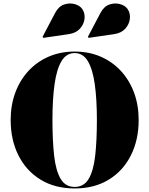

<svg xmlns="http://www.w3.org/2000/svg" viewBox="-20 -1050 840 1080"><path d="M622.5 -858 478.5 -837 474.5 -843 545 -977Q564.5 -1014 595.2 -1024.5Q626 -1035 655 -1027Q684 -1019 697.5 -999.5Q714 -975.5 710.5 -944.5Q707 -913.5 684.8 -888.8Q662.5 -864 622.5 -858ZM367.5 -858 223.5 -837 219.5 -843 290 -977Q309.5 -1014 340.2 -1024.5Q371 -1035 400 -1027Q429 -1019 442.5 -999.5Q459 -975.5 455.5 -944.5Q452 -913.5 429.8 -888.8Q407.5 -864 367.5 -858ZM400 10Q288.5 10 207.8 -39.8Q127 -89.5 83.5 -176.5Q40 -263.5 40 -375Q40 -458.5 66 -528.8Q92 -599 140 -651Q188 -703 254 -731.5Q320 -760 400 -760Q480 -760 546 -731.5Q612 -703 660 -651Q708 -599 734 -528.8Q760 -458.5 760 -375Q760 -263.5 716.5 -176.5Q673 -89.5 592.2 -39.8Q511.5 10 400 10ZM400 -751.5Q353 -751.5 325.8 -705.8Q298.5 -660 286.8 -575.5Q275 -491 275 -375Q275 -259 284.5 -174.5Q294 -90 321 -44.2Q348 1.5 400 1.5Q452 1.5 479 -44.2Q506 -90 515.5 -174.5Q525 -259 525 -375Q525 -491 513.2 -575.5Q501.5 -660 474.2 -705.8Q447 -751.5 400 -751.5Z"/></svg>

Font: Bodoni* 24pt Fatface
Style: Regular
Weight: 900
Version: Version 2.3